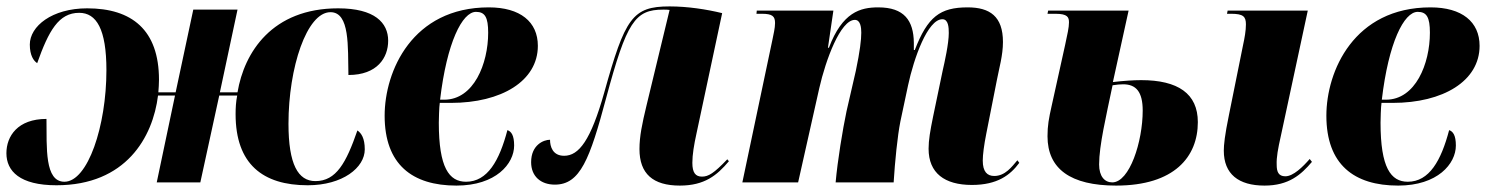

<svg xmlns="http://www.w3.org/2000/svg" viewBox="-35 -569 4636 599"><path d="M141 9C358 9 442 -141 458 -271H511L454 0H590L649 -271H705C701 -251 700 -232 700 -213C700 -57 785 9 925 9C1034 9 1103 -46 1103 -103C1103 -138 1092 -154 1080 -162C1045 -61 1014 -4 949 -4C895 -4 865 -56 865 -183C865 -358 922 -531 996 -531C1057 -531 1050 -423 1052 -335C1142 -335 1176 -389 1176 -442C1176 -498 1134 -543 1020 -543C814 -543 727 -406 706 -281H651L706 -539H568L513 -281H459C460 -294 461 -307 461 -320C461 -476 376 -543 237 -543C127 -543 58 -487 58 -430C58 -396 70 -379 81 -372C117 -473 148 -529 212 -529C266 -529 297 -478 297 -350C297 -176 239 -2 166 -2C104 -2 111 -108 110 -198C20 -198 -15 -144 -15 -91C-15 -35 27 9 141 9Z M1389 10C1512 10 1569 -58 1569 -115C1569 -147 1560 -159 1548 -163C1523 -68 1486 -2 1419 -2C1366 -2 1334 -46 1334 -186C1334 -195 1335 -236 1337 -248H1372C1529 -248 1643 -316 1643 -426C1643 -501 1588 -546 1490 -546C1251 -546 1165 -347 1165 -208C1165 -56 1251 10 1389 10ZM1351 -258H1338C1359 -436 1407 -532 1450 -532C1478 -532 1488 -515 1488 -467C1488 -370 1443 -258 1351 -258Z M2086 10C2163 10 2202 -22 2239 -66L2234 -72C2192 -28 2175 -18 2155 -18C2135 -18 2125 -30 2125 -61C2125 -86 2130 -117 2138 -153L2218 -528C2169 -540 2110 -549 2054 -549C1938 -549 1915 -513 1850 -280C1808 -131 1771 -83 1725 -83C1689 -83 1681 -112 1681 -133C1661 -133 1622 -117 1622 -63C1622 -19 1652 7 1696 7C1775 7 1805 -72 1856 -263C1920 -501 1946 -539 2034 -539C2042 -539 2048 -539 2054 -538L1982 -240C1968 -182 1960 -143 1960 -104C1960 -27 2002 10 2086 10Z M2997 8C3077 8 3117 -23 3145 -61L3139 -69C3122 -49 3101 -20 3067 -20C3045 -20 3031 -33 3031 -68C3031 -86 3035 -117 3042 -152L3075 -319C3082 -356 3094 -396 3094 -438C3094 -518 3053 -546 2984 -546C2898 -546 2859 -517 2819 -413H2816C2816 -419 2816 -428 2816 -436C2815 -505 2786 -546 2705 -546C2649 -546 2593 -531 2551 -420H2548L2565 -536H2326L2325 -526H2342C2375 -526 2383 -518 2383 -497C2383 -481 2378 -462 2375 -446L2281 0H2455L2521 -294C2541 -382 2587 -507 2632 -507C2650 -507 2652 -482 2652 -467C2652 -445 2648 -410 2635 -348L2606 -222C2594 -165 2578 -68 2572 0H2753C2757 -65 2765 -145 2774 -190L2798 -303C2816 -387 2859 -509 2905 -509C2924 -509 2925 -483 2925 -466C2925 -433 2912 -375 2906 -349L2876 -205C2867 -161 2862 -132 2862 -105C2862 -29 2912 8 2997 8Z M3447 10C3629 10 3702 -80 3702 -188C3702 -277 3640 -319 3525 -319C3503 -319 3470 -317 3437 -313L3486 -536H3235L3233 -526H3258C3296 -526 3300 -515 3300 -499C3300 -483 3295 -462 3288 -429L3246 -239C3237 -199 3233 -177 3233 -144C3233 -42 3305 10 3447 10ZM3910 10C3986 10 4024 -24 4058 -64L4051 -73C4030 -49 4000 -19 3975 -19C3953 -19 3948 -34 3948 -55C3947 -78 3952 -105 3961 -145L4045 -536H3795L3793 -526H3806C3844 -526 3852 -517 3852 -493C3852 -473 3848 -451 3843 -428L3799 -210C3786 -147 3783 -117 3783 -99C3783 -26 3829 10 3910 10ZM3435 0C3411 0 3394 -19 3394 -56C3394 -115 3416 -207 3436 -303C3450 -305 3459 -306 3469 -306C3509 -306 3530 -283 3530 -224C3530 -127 3489 0 3435 0Z M4327 10C4450 10 4507 -58 4507 -115C4507 -147 4498 -159 4486 -163C4461 -68 4424 -2 4357 -2C4304 -2 4272 -46 4272 -186C4272 -195 4273 -236 4275 -248H4310C4467 -248 4581 -316 4581 -426C4581 -501 4526 -546 4428 -546C4189 -546 4103 -347 4103 -208C4103 -56 4189 10 4327 10ZM4289 -258H4276C4297 -436 4345 -532 4388 -532C4416 -532 4426 -515 4426 -467C4426 -370 4381 -258 4289 -258Z"/></svg>

Font: Noto Serif Display Condensed Black
Style: Italic
Weight: 900
Width: 3
Italic angle: -12°
Designer: Monotype Design Team
Foundry: Monotype Imaging Inc.
Version: Version 2.009